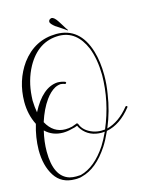

<svg xmlns="http://www.w3.org/2000/svg" viewBox="-120 -719 718 937"><g transform="rotate(-15 239.5 -251.0)"><path d="M55 -126Q42 -72 42 -22Q42 105 117 128Q133 132 150 132Q161 132 173 131Q247 112 307 21Q324 -6 341 -43Q333 -42 326 -42Q263 -42 229 -87Q222 -96 218 -106Q204 -100 191 -98Q166 -91 144 -91Q91 -91 55 -126ZM246 -553Q140 -553 81 -446Q46 -381 41 -301Q40 -290 40 -281Q41 -248 46 -220Q103 -330 179 -335Q199 -335 218 -328Q221 -325 221 -323Q220 -319 216 -318Q216 -318 215 -318Q204 -322 193 -323Q178 -322 164 -315Q138 -301 115 -269Q85 -227 65 -165Q98 -104 159 -104Q176 -104 193 -108Q206 -112 218 -117L220 -118Q223 -116 225 -114Q238 -76 285 -59Q305 -52 326 -52Q336 -52 345 -53Q399 -180 400 -314Q399 -394 376 -453Q334 -552 246 -553ZM176 140Q170 143 150 144Q145 144 141 144Q73 144 39.5 92Q6 40 6 -40Q7 -104 26 -167Q-1 -220 -1 -285Q0 -392 58 -473Q126 -564 235 -565Q354 -565 394 -432Q410 -378 410 -310Q410 -264 402 -217Q390 -134 357 -55Q419 -71 471 -136Q473 -137 475 -137Q478 -136 480 -132Q479 -130 478 -129Q421 -57 352 -44Q333 -2 315 26Q253 121 176 140ZM218 -630Q218 -641 229 -645Q232 -646 234 -646Q246 -645 261 -623Q266 -615 277 -598Q290 -576 296 -569L294 -567Q290 -571 246 -600Q243 -602 241 -603Q219 -620 218 -630Z"/></g></svg>

Font: Maria
Style: Christmas
Weight: 400
Designer: Muhammad Yoni
Version: Version 001.000